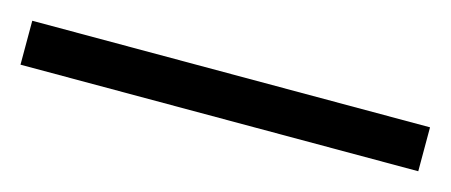

<svg xmlns="http://www.w3.org/2000/svg" viewBox="-28 8 535 228"><g transform="rotate(15 239.5 122.0)"><path d="M-5 95H484V149H-5Z"/></g></svg>

Font: Roboto Serif 72pt
Style: Regular
Weight: 400
Designer: Greg Gazdowicz
Foundry: Commercial Type
Version: Version 1.008